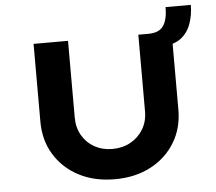

<svg xmlns="http://www.w3.org/2000/svg" viewBox="-56 -887 1072 955"><g transform="rotate(-5 480.0 -409.5)"><path d="M480 6Q377 6 299.5 -35Q222 -76 178.5 -147.5Q135 -219 135 -311V-700H307V-317Q307 -267 329.5 -228Q352 -189 391.5 -167Q431 -145 480 -145Q531 -145 571 -167Q611 -189 634.5 -228Q658 -267 658 -317V-700H708Q762 -700 783.5 -731.5Q805 -763 805 -825H931Q931 -775 915.5 -731.5Q900 -688 866 -661.5Q832 -635 777 -633L824 -671V-311Q824 -219 780.5 -147.5Q737 -76 659.5 -35Q582 6 480 6Z"/></g></svg>

Font: Lexend Mega
Style: Bold
Weight: 700
Version: Version 1.007